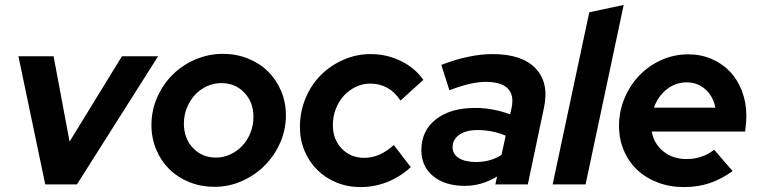

<svg xmlns="http://www.w3.org/2000/svg" viewBox="-20 -750 3086 781"><path d="M164 0 55 -521H198L263 -174L476 -521H623L293 0Z M596 -241Q596 -300 619 -353Q642 -406 681.5 -445.5Q721 -485 774.5 -508Q828 -531 887 -531Q941 -531 988.5 -512Q1036 -493 1070 -459.5Q1104 -426 1123.5 -380Q1143 -334 1143 -281Q1143 -222 1119.5 -169Q1096 -116 1056.5 -76.5Q1017 -37 964 -13.5Q911 10 852 10Q798 10 750.5 -9Q703 -28 669 -61.5Q635 -95 615.5 -141.5Q596 -188 596 -241ZM858 -109Q889 -109 917 -122Q945 -135 966 -157.5Q987 -180 999 -210.5Q1011 -241 1011 -275Q1011 -334 974 -373Q937 -412 880 -412Q849 -412 821 -399Q793 -386 772.5 -363.5Q752 -341 740 -311Q728 -281 728 -247Q728 -187 765 -148Q802 -109 858 -109Z M1462 -108Q1494 -108 1523.5 -121Q1553 -134 1582 -160L1651 -70Q1607 -30 1555 -9.5Q1503 11 1447 11Q1394 11 1349 -7.5Q1304 -26 1271 -58.5Q1238 -91 1219 -136Q1200 -181 1200 -234Q1200 -295 1222.5 -349.5Q1245 -404 1284 -443.5Q1323 -483 1376 -506.5Q1429 -530 1488 -530Q1553 -530 1610.5 -502Q1668 -474 1702 -425L1609 -341Q1586 -376 1555 -393Q1524 -410 1486 -410Q1455 -410 1427 -396.5Q1399 -383 1378.5 -360.5Q1358 -338 1346 -307Q1334 -276 1334 -241Q1334 -183 1370 -145.5Q1406 -108 1462 -108Z M1871 6Q1790 6 1742 -33.5Q1694 -73 1694 -139Q1694 -218 1753 -264.5Q1812 -311 1913 -311Q1950 -311 1986.5 -304Q2023 -297 2055 -285L2061 -311Q2072 -364 2045 -390.5Q2018 -417 1955 -417Q1927 -417 1891.5 -409Q1856 -401 1808 -383L1775 -486Q1832 -508 1884.5 -519Q1937 -530 1984 -530Q2103 -530 2158.5 -472Q2214 -414 2193 -313L2127 0H1995L2002 -32Q1970 -13 1938 -3.5Q1906 6 1871 6ZM1821 -151Q1821 -123 1846.5 -107Q1872 -91 1917 -91Q1945 -91 1971 -98Q1997 -105 2020 -120L2037 -198Q2012 -209 1982.5 -215Q1953 -221 1923 -221Q1876 -221 1848.5 -202Q1821 -183 1821 -151Z M2517 -730 2362 0H2228L2377 -700Z M2960 -54Q2912 -20 2865 -4.5Q2818 11 2762 11Q2705 11 2656 -7.5Q2607 -26 2572 -59Q2537 -92 2517.5 -138Q2498 -184 2498 -238Q2498 -297 2520.5 -350.5Q2543 -404 2581 -443.5Q2619 -483 2670.5 -506Q2722 -529 2780 -529Q2831 -529 2875 -510Q2919 -491 2950 -458Q2981 -425 2998.5 -378.5Q3016 -332 3016 -278Q3016 -267 3015 -254.5Q3014 -242 3011 -215H2631Q2640 -165 2678.5 -134Q2717 -103 2772 -103Q2805 -103 2834 -113Q2863 -123 2885 -141ZM2773 -415Q2728 -415 2692 -386.5Q2656 -358 2640 -312H2890Q2881 -358 2849.5 -386.5Q2818 -415 2773 -415Z"/></svg>

Font: Red Hat Display
Style: Bold Italic
Weight: 700
Italic angle: -12°
Designer: Pentagram / MCKL
Foundry: Pentagram / MCKL
Version: Version 1.003; Red Hat Display Bold Italic